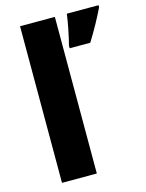

<svg xmlns="http://www.w3.org/2000/svg" viewBox="-115 -830 683 900"><g transform="rotate(-15 226.5 -380.0)"><path d="M241 0H72V-760H241ZM453 -750Q436 -715 416 -678.5Q396 -642 370 -600H270V-613Q278 -643 286.5 -685.5Q295 -728 299 -760H453Z"/></g></svg>

Font: Noto Sans Sinhala ExtraBold
Style: Regular
Weight: 800
Designer: Jelle Bosma - Monotype Design Team
Foundry: Monotype Imaging Inc.
Version: Version 2.006; ttfautohint (v1.8.4.7-5d5b)